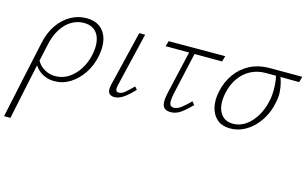

<svg xmlns="http://www.w3.org/2000/svg" viewBox="-112 -646 1860 1165"><g transform="rotate(15 818.0 -63.0)"><path d="M-25 289Q-11 226 1 167.5Q13 109 26 50Q39 -9 52 -70.5Q65 -132 80 -201Q95 -269 128.5 -316.5Q162 -364 208 -389.5Q254 -415 305 -415Q358 -415 391.5 -389.5Q425 -364 436.5 -318.5Q448 -273 436 -213Q424 -151 391 -101.5Q358 -52 312.5 -23.5Q267 5 214 5Q183 5 156.5 -5.5Q130 -16 110 -35Q90 -54 79 -80L92 -99Q110 -63 142 -44.5Q174 -26 211 -26Q257 -26 294.5 -50.5Q332 -75 359 -117Q386 -159 397 -213Q412 -292 385.5 -337.5Q359 -383 297 -383Q257 -383 221 -362Q185 -341 158.5 -300Q132 -259 119 -200Q113 -171 107.5 -147Q102 -123 95.5 -92.5Q89 -62 79 -15Q69 32 53.5 105Q38 178 15 289Z M591 4Q575 4 564 -3Q553 -10 550.5 -25Q548 -40 553 -62L637 -410H674L593 -69Q589 -51 592 -40Q595 -29 610 -29Q629 -29 649.5 -46.5Q670 -64 697 -91L712 -74Q679 -38 649 -17Q619 4 591 4Z M944 4Q922 4 909.5 -4.5Q897 -13 893 -28Q889 -43 891 -63Q893 -83 898 -106L967 -407H1001L934 -108Q928 -79 928 -61.5Q928 -44 935 -35.5Q942 -27 955 -27Q979 -27 1003 -46Q1027 -65 1056 -94L1072 -75Q1039 -40 1008.5 -18Q978 4 944 4ZM812 -375 822 -409 1177 -410 1167 -374Z M1319 6Q1268 6 1237 -20Q1206 -46 1195 -91Q1184 -136 1196 -193Q1210 -257 1244.5 -305.5Q1279 -354 1331.5 -381.5Q1384 -409 1449 -410H1661L1651 -374Q1589 -375 1533 -375Q1477 -375 1441 -375Q1389 -375 1347 -353Q1305 -331 1276.5 -290.5Q1248 -250 1236 -195Q1220 -117 1245.5 -71.5Q1271 -26 1328 -26Q1371 -26 1407.5 -51.5Q1444 -77 1470 -120.5Q1496 -164 1507 -217Q1512 -239 1513.5 -263Q1515 -287 1514 -309.5Q1513 -332 1510 -352Q1507 -372 1501 -386L1527 -393Q1536 -371 1543.5 -343.5Q1551 -316 1553 -283Q1555 -250 1545 -210Q1536 -166 1515 -127Q1494 -88 1464 -58Q1434 -28 1397 -11Q1360 6 1319 6Z"/></g></svg>

Font: Ysabeau Infant ExtraLight
Style: Italic
Weight: 250
Italic angle: -12°
Designer: Christian Thalmann (Catharsis Fonts)
Version: Version 2.001;gftools[0.9.30]; featfreeze: ss01,ss02,lnum